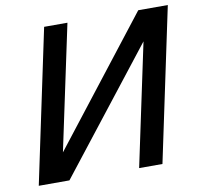

<svg xmlns="http://www.w3.org/2000/svg" viewBox="-79 -793 912 876"><g transform="rotate(-10 377.0 -355.0)"><path d="M31 0 181 -710H289L166 -131L617 -710H754L604 0H496L616 -566L173 0Z"/></g></svg>

Font: Geist Medium
Style: Italic
Weight: 500
Italic angle: -12°
Designer: Basement.studio, Andrés Briganti, Mateo Zaragoza
Foundry: Basement.studio, Vercel, Andrés Briganti, Guido Ferreyra, Mateo Zaragoza
Version: Version 1.500; ttfautohint (v1.8.4.7-5d5b)